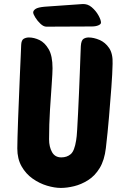

<svg xmlns="http://www.w3.org/2000/svg" viewBox="-20 -912 624 943"><path d="M279 11Q248 11 211 0Q174 -11 140.5 -34.5Q107 -58 86 -95Q65 -132 65 -183Q65 -198 66 -237.5Q67 -277 69 -330Q71 -383 73.5 -441Q76 -499 78 -551.5Q80 -604 82 -641.5Q84 -679 84 -691Q85 -715 96.5 -721.5Q108 -728 122 -728Q147 -728 173.5 -715.5Q200 -703 219 -670.5Q238 -638 238 -577Q238 -554 234 -498.5Q230 -443 225.5 -372Q221 -301 221 -228Q221 -191 235.5 -165Q250 -139 281 -139Q309 -139 327.5 -155Q346 -171 354 -223Q357 -239 359 -275Q361 -311 363.5 -358Q366 -405 368 -456Q370 -507 372 -554Q374 -601 375 -636Q376 -671 377 -686Q379 -714 390 -721Q401 -728 415 -728Q440 -728 468.5 -716Q497 -704 516 -676Q535 -648 533 -598Q532 -550 527 -483Q522 -416 515.5 -339Q509 -262 500 -185Q493 -125 469.5 -86.5Q446 -48 412.5 -27Q379 -6 344 2.5Q309 11 279 11ZM208 -781Q194 -781 179 -795Q164 -809 153.5 -826Q143 -843 143 -851Q143 -860 154.5 -868Q166 -876 199 -879L384 -892Q410 -894 430.5 -876.5Q451 -859 463.5 -836.5Q476 -814 476 -801Q476 -793 463 -787.5Q450 -782 430 -782Z"/></svg>

Font: Protest Riot
Style: Regular
Weight: 400
Designer: Octavio Pardo
Foundry: Ashler Design
Version: Version 2.005; ttfautohint (v1.8.4.7-5d5b)